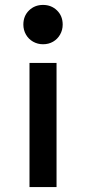

<svg xmlns="http://www.w3.org/2000/svg" viewBox="-20 -561 350 781"><path d="M100 200V-305H210V200ZM155 -381Q133 -381 114.5 -391.5Q96 -402 85.5 -420.5Q75 -439 75 -461Q75 -496 98 -518.5Q121 -541 155 -541Q189 -541 212 -518.5Q235 -496 235 -461Q235 -439 224.5 -420.5Q214 -402 196 -391.5Q178 -381 155 -381Z"/></svg>

Font: Golos Text Medium
Style: Regular
Weight: 500
Designer: A.Korolkova, Vitaly Kuzmin
Foundry: ParaType Ltd
Version: Version 2.004